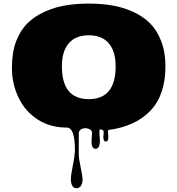

<svg xmlns="http://www.w3.org/2000/svg" viewBox="-20 -691 964 1045"><path d="M478 79.1 481 32.2Q481 20 469.5 13.4Q458 6.8 444.3 6.8Q430.7 6.8 419.7 14.2Q408.7 21.5 408.7 35.2V147.5Q408.7 171.9 418.9 219.2Q429.2 266.6 429.2 286.9Q429.2 307.1 420.4 320.3Q411.6 333.5 396.2 333.5Q380.9 333.5 373.3 319.8Q365.7 306.2 365.7 284.2Q365.7 262.2 376.7 208Q387.7 153.8 387.7 124Q387.7 3.4 343.3 3.4Q253.9 3.4 185.5 -40.3Q117.2 -84 81.1 -159.4Q44.9 -234.9 44.9 -321Q44.9 -407.2 68.1 -467Q91.3 -526.9 129.9 -564.7Q168.5 -602.5 223.1 -627.2Q277.8 -651.9 336.4 -661.6Q395 -671.4 462.9 -671.4Q530.8 -671.4 589.4 -661.6Q647.9 -651.9 702.6 -627.4Q757.3 -603 795.9 -564.9Q834.5 -526.9 857.4 -467Q880.4 -407.2 880.4 -330.6Q880.4 -174.3 798.8 -88.6Q717.3 -2.9 569.3 16.6Q567.9 19 567.9 27.3L569.8 54.2Q569.8 79.1 556.2 79.1Q542.5 79.1 542.5 55.2L544.4 27.8Q544.4 13.2 522.9 13.2Q521 17.6 521 29.8L523.9 77.1Q523.9 91.8 518.6 105.5Q513.2 119.1 500.5 119.1Q478 119.1 478 79.1ZM316.9 -330.1Q316.9 -151.4 463.1 -151.4Q609.4 -151.4 609.4 -330.1Q609.4 -412.1 571.8 -455.6Q534.2 -499 463.1 -499Q392.1 -499 354.5 -455.6Q316.9 -412.1 316.9 -330.1Z"/></svg>

Font: Nosifer Caps
Style: Regular
Weight: 800
Version: Version 001.002